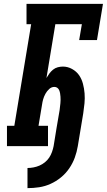

<svg xmlns="http://www.w3.org/2000/svg" viewBox="-20 -755 552 992"><path d="M122 217V113Q137 113 153 110Q169 107 184 100.5Q199 94 212 83.5Q225 73 234 59.5Q243 46 248.5 30.5Q254 15 257 0Q264 -46 272 -92.5Q280 -139 288 -186Q289 -195 290 -203.5Q291 -212 292 -221Q293 -230 293 -238.5Q293 -247 292.5 -255.5Q292 -264 290.5 -272.5Q289 -281 286 -288.5Q283 -296 276.5 -301Q270 -306 261 -306Q246 -306 234 -295Q222 -284 214.5 -270Q207 -256 203 -242Q199 -228 197 -213L179 -105H228V0H16V-105H54L141 -630H117V-735H512L481 -548H389L403 -630H266L220 -352Q227 -364 235 -375Q243 -386 254 -395Q265 -404 278.5 -407.5Q292 -411 305 -411Q330 -411 352.5 -398.5Q375 -386 388.5 -366.5Q402 -347 408.5 -322.5Q415 -298 417 -272.5Q419 -247 416.5 -221Q414 -195 410 -169L382 0Q377 30 366.5 59Q356 88 338 114.5Q320 141 295 161.5Q270 182 241 195Q212 208 182 212.5Q152 217 122 217Z"/></svg>

Font: Iosevka Slab Extrabold
Style: Italic
Weight: 800
Italic angle: -9°
Monospace: yes
Designer: Belleve Invis
Foundry: Belleve Invis
Version: Version 11.1.0; ttfautohint (v1.8.3)